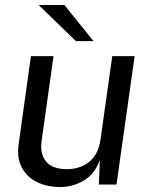

<svg xmlns="http://www.w3.org/2000/svg" viewBox="-20 -743 602 773"><path d="M219.5 10Q168.5 9.5 128.2 -10.2Q88 -30 67.5 -69Q47 -108 55.5 -166L104.5 -517H195.5L147.5 -175.5Q140 -125 165 -93.5Q190 -62 249 -62Q303 -62 339.5 -91.8Q376 -121.5 384.5 -180.5L432 -517H522L449 0H378L382 -99Q360.5 -40.5 315.8 -15Q271 10.5 219.5 10ZM239 -723H135.5L285.5 -577.5H356.5Z"/></svg>

Font: Public Sans
Style: Italic
Weight: 400
Italic angle: -8°
Designer: The Public Sans project authors (U.S. Web Design System). Libre Franklin designed by Pablo Impallari and Rodrigo Fuenzal
Version: Version 1.008; ttfautohint (v1.8.1) -l 8 -r 50 -G 200 -x 14 